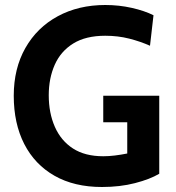

<svg xmlns="http://www.w3.org/2000/svg" viewBox="-20 -734 704 768"><path d="M388 14Q277 14 198 -31Q119 -76 77 -158Q35 -240 35 -351Q35 -460 81.5 -542Q128 -624 211 -669Q294 -714 401 -714Q456 -714 507 -702.5Q558 -691 594 -673L580 -551Q542 -568 497 -579.5Q452 -591 401 -591Q323 -591 273 -560Q223 -529 199 -475Q175 -421 175 -353Q175 -282 199.5 -226.5Q224 -171 272 -140Q320 -109 393 -109Q415 -109 439.5 -112Q464 -115 489 -120V-245H393V-351H617V-39Q580 -17 520 -1.5Q460 14 388 14Z"/></svg>

Font: Cabin VF Beta
Style: Regular
Weight: 400
Designer: Pablo Impallari
Foundry: Pablo Impallari. http://www.impallari.com Igino Marini. http://www.ikern.com
Version: Version 2.200